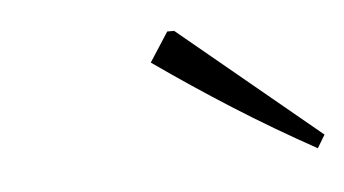

<svg xmlns="http://www.w3.org/2000/svg" viewBox="-28 -751 396 221"><g transform="rotate(-5 170.5 -640.5)"><path d="M332 -566Q283 -593 238 -621.5Q193 -650 149 -681L171 -715H179L341 -581Z"/></g></svg>

Font: Piazzolla Thin Thin
Style: Italic
Weight: 250
Italic angle: -11.3°
Version: Version 2.005